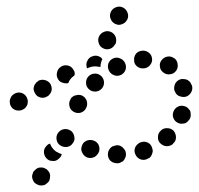

<svg xmlns="http://www.w3.org/2000/svg" viewBox="-20 -593 608 587"><path d="M132 -63Q130 -68 126 -72Q123 -76 118 -78Q113 -81 107 -81Q102 -81 97 -80Q92 -78 88 -74Q83 -70 81 -66V-65Q79 -60 78 -55Q78 -49 80 -44Q82 -39 85 -35Q89 -31 94 -29Q99 -26 104 -26Q110 -26 115 -27Q120 -29 124 -33Q128 -36 131 -41V-42Q133 -47 133 -52Q134 -57 132 -63ZM319 -142Q315 -138 313 -134Q310 -129 310 -123Q309 -112 316 -103Q324 -95 335 -94H336Q341 -93 346 -95Q351 -97 356 -100Q360 -104 362 -109Q365 -114 365 -119Q366 -131 358 -139Q351 -148 340 -149H339Q334 -149 329 -147Q323 -146 319 -142ZM169 -122Q160 -124 153 -129H152Q144 -135 139 -142Q135 -148 133 -154Q128 -153 124 -149Q120 -145 117 -140Q112 -130 116 -119Q120 -108 130 -103Q135 -101 140 -101Q146 -100 151 -102Q156 -104 160 -108Q164 -111 167 -116Q167 -118 168 -119Q168 -121 169 -122ZM410 -158Q400 -154 394 -144Q389 -134 393 -123Q397 -112 407 -107Q417 -102 428 -106Q433 -108 438 -111Q442 -115 444 -120Q446 -125 447 -130Q447 -136 445 -141Q442 -152 432 -157Q421 -162 411 -158ZM264 -164Q253 -167 243 -162Q233 -157 230 -146Q226 -135 232 -125Q237 -115 248 -111Q253 -110 259 -110Q264 -111 269 -113Q274 -116 277 -120Q281 -124 283 -130Q286 -140 281 -151Q275 -161 264 -164ZM157 -186Q151 -177 153 -166Q155 -154 165 -148Q175 -142 186 -144Q197 -146 203 -156Q210 -165 207 -176Q205 -187 196 -194H195Q186 -200 175 -198Q164 -196 157 -186ZM472 -194Q463 -186 463 -175Q462 -163 470 -155Q478 -147 489 -146Q501 -146 509 -153V-154Q518 -161 518 -173Q518 -184 511 -193Q503 -201 492 -201Q480 -202 472 -194ZM510 -251Q506 -240 511 -230Q516 -220 527 -216Q532 -214 538 -215Q543 -215 548 -217Q553 -220 556 -224Q560 -228 562 -233V-234Q564 -239 563 -244Q563 -250 561 -255Q558 -259 554 -263Q550 -267 545 -268Q534 -272 524 -267Q514 -262 510 -251ZM246 -281Q245 -287 242 -291Q239 -296 234 -299Q225 -305 213 -302Q202 -300 196 -291V-290Q190 -281 192 -270Q194 -258 204 -252Q213 -246 225 -248Q236 -251 242 -260V-261Q245 -265 246 -270Q247 -276 246 -281ZM64 -274Q65 -279 65 -285Q64 -290 62 -295Q57 -305 46 -309Q35 -312 25 -307L24 -306Q20 -304 16 -300Q13 -296 11 -290Q9 -285 10 -280Q10 -274 13 -269Q18 -259 29 -256Q40 -253 50 -258Q55 -260 59 -265Q62 -269 64 -274ZM137 -314Q139 -320 138 -325Q137 -330 135 -335Q129 -345 118 -348Q107 -351 97 -346V-345Q92 -343 89 -338Q85 -334 84 -329Q82 -324 83 -318Q84 -313 87 -308Q92 -298 103 -295Q114 -292 124 -298Q129 -300 132 -305Q136 -309 137 -314ZM526 -300Q531 -298 536 -297Q542 -296 547 -297Q558 -300 564 -310Q570 -320 567 -331Q565 -336 562 -341Q559 -345 554 -348Q549 -351 544 -351Q538 -352 533 -351Q522 -348 516 -338Q511 -328 513 -317Q515 -312 518 -307Q521 -303 526 -300ZM290 -360Q282 -368 271 -368Q259 -368 251 -360Q243 -352 243 -340Q243 -329 251 -321Q255 -317 260 -315Q265 -313 271 -313Q276 -313 281 -315Q286 -317 290 -321Q298 -329 298 -340Q298 -352 290 -360ZM208 -363Q209 -368 208 -373Q206 -378 203 -382Q197 -391 186 -393Q174 -395 165 -388Q156 -382 154 -370Q152 -359 158 -350Q163 -342 172 -340Q180 -337 189 -339Q190 -341 190 -342Q194 -351 201 -357Q205 -360 208 -363ZM362 -401Q357 -411 346 -415Q336 -419 325 -414Q315 -409 311 -398Q308 -387 313 -377Q318 -367 329 -363Q339 -359 350 -364Q360 -369 364 -380Q367 -391 362 -401ZM518 -376Q525 -385 523 -397Q522 -408 513 -415H512Q503 -422 492 -420Q481 -418 474 -409Q467 -400 469 -389Q470 -378 480 -371Q489 -364 500 -366Q511 -367 518 -376ZM445 -413Q444 -425 435 -432Q426 -439 415 -438Q403 -437 396 -429Q389 -420 390 -409Q390 -397 399 -390Q408 -383 419 -384H420Q431 -385 438 -393Q446 -402 445 -413ZM246 -384Q244 -390 244 -396Q244 -402 247 -407Q252 -418 263 -421Q273 -425 284 -420Q286 -419 289 -417Q291 -415 293 -412Q291 -409 290 -405Q287 -396 287 -388Q279 -390 271 -390Q260 -390 251 -386Q249 -385 246 -384ZM296 -445Q306 -440 317 -444Q327 -448 332 -458H333Q337 -468 334 -479Q330 -490 320 -495Q309 -500 299 -496Q288 -492 283 -482Q278 -472 282 -461Q285 -450 296 -445ZM332 -520Q337 -518 342 -517Q348 -517 353 -519Q358 -521 362 -524Q366 -528 369 -533Q374 -543 370 -554Q366 -565 356 -570Q346 -575 335 -571Q324 -567 319 -557Q314 -546 318 -536Q322 -525 332 -520Z"/></svg>

Font: FRB American Cursive Guidelines Dotted Ultra
Style: Bold Italic
Weight: 1000
Italic angle: -25°
Version: Version 2.0;Modular Font Editor K font №1